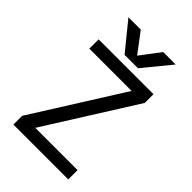

<svg xmlns="http://www.w3.org/2000/svg" viewBox="-277 -1062 1170 1170"><g transform="rotate(45 308.0 -477.0)"><path d="M408.2 -956.1H515.6L369.1 -777.3H253.9L108.4 -956.1H214.8L311.5 -828.1ZM183.6 -78.1H547.9V2H75.2V-73.2L439.5 -652.3H75.2V-732.4H547.9V-657.2Z"/></g></svg>

Font: Gen Shin Gothic Regular
Style: Regular
Weight: 400
Designer: [Source Han Sans]
Ryoko NISHIZUKA  (kana & ideographs); Paul D. Hunt (Latin, Greek & Cyrillic); Wenlong ZHANG  (bopomofo
Version: Version 1.002.20150607